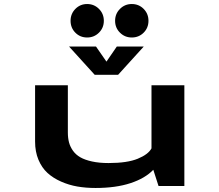

<svg xmlns="http://www.w3.org/2000/svg" viewBox="-20 -925 1090 955"><path d="M413.5 -738.5Q378.5 -738.5 354.8 -762.5Q331 -786.5 331 -821.5Q331 -856.5 355 -880.8Q379 -905 413.5 -905Q448 -905 472.2 -880.8Q496.5 -856.5 496.5 -821.5Q496.5 -786.5 472.2 -762.5Q448 -738.5 413.5 -738.5ZM635.5 -738.5Q601 -738.5 576.8 -762.5Q552.5 -786.5 552.5 -821.5Q552.5 -856.5 576.8 -880.8Q601 -905 635.5 -905Q670.5 -905 694.5 -880.8Q718.5 -856.5 718.5 -821.5Q718.5 -786.5 694.5 -762.5Q670.5 -738.5 635.5 -738.5ZM695 -693.5 567.5 -553H451L323.5 -693.5H457.5L509.5 -618.5L561 -693.5ZM455 10Q407.5 10 365.2 2.8Q323 -4.5 283.8 -21.8Q244.5 -39 216.2 -64.8Q188 -90.5 171.2 -130.5Q154.5 -170.5 154.5 -221V-501H317.5V-266Q317.5 -239 323.2 -217Q329 -195 343 -175.2Q357 -155.5 379.8 -142.5Q402.5 -129.5 438 -121.8Q473.5 -114 520 -114Q613 -114 665.2 -135.5Q717.5 -157 733.5 -187V-501H897V0H768.5L742.5 -80.5Q702 -38 629 -14Q556 10 455 10Z"/></svg>

Font: League Mono Extended SemiBold
Style: Regular
Weight: 600
Width: 9
Designer: Tyler Finck
Foundry: The League of Moveable Type / Tyler Finck
Version: Version 2.210